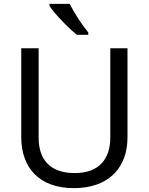

<svg xmlns="http://www.w3.org/2000/svg" viewBox="-20 -964 771 994"><path d="M341 -944H236V-934C259 -897 332 -820 378 -784H437V-796C406 -833 363 -899 341 -944ZM640 -252V-714H551V-252C551 -144 496 -68 367 -68C242 -68 180 -135 180 -251V-714H90V-254C90 -95 184 10 362 10C551 10 640 -104 640 -252Z"/></svg>

Font: Noto Sans Cypriot
Style: Regular
Weight: 400
Designer: Monotype Design Team
Foundry: Monotype Imaging Inc.
Version: Version 2.002